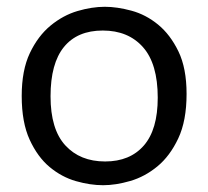

<svg xmlns="http://www.w3.org/2000/svg" viewBox="-20 -533 614 566"><path d="M129 -249Q129 -152 172.5 -104.5Q216 -57 290 -57Q363 -57 404 -104Q445 -151 445 -245Q445 -345 401.5 -394Q358 -443 283 -443Q208 -443 168.5 -394.5Q129 -346 129 -249ZM44 -250Q44 -326 68 -376.5Q92 -427 129 -457.5Q166 -488 208.5 -500.5Q251 -513 289 -513Q325 -513 367.5 -501.5Q410 -490 446 -460.5Q482 -431 506 -381.5Q530 -332 530 -256Q530 -177 505.5 -125Q481 -73 444 -42.5Q407 -12 364 0.5Q321 13 284 13Q246 13 204 1Q162 -11 126.5 -40.5Q91 -70 67.5 -121Q44 -172 44 -250Z"/></svg>

Font: Actor
Style: Regular
Weight: 400
Designer: Thomas Junold
Foundry: Thomas Junold
Version: Version 1.001